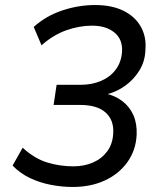

<svg xmlns="http://www.w3.org/2000/svg" viewBox="-20 -734 640 763"><path d="M269 9Q226 9 182 0.5Q138 -8 99 -26.5Q60 -45 30 -76L70 -147Q117 -104 167 -88.5Q217 -73 272 -73Q314 -73 349 -88Q384 -103 406 -132.5Q428 -162 430 -205Q433 -257 399.5 -287Q366 -317 298 -317H193L205 -397H301Q345 -397 381.5 -412.5Q418 -428 440 -457.5Q462 -487 465 -528Q468 -578 434.5 -605Q401 -632 346 -632Q295 -632 243 -613.5Q191 -595 145 -554L114 -627Q163 -671 227.5 -692.5Q292 -714 358 -714Q424 -714 470 -691.5Q516 -669 539 -629Q562 -589 558 -538Q557 -493 535.5 -456.5Q514 -420 478.5 -394Q443 -368 397 -357V-363Q438 -354 467 -331.5Q496 -309 510.5 -275.5Q525 -242 523 -198Q520 -137 486.5 -90Q453 -43 397 -17Q341 9 269 9Z"/></svg>

Font: Nunito Sans 10pt Medium
Style: Italic
Weight: 500
Italic angle: -9°
Designer: Vernon Adams
Foundry: Vernon Adams
Version: Version 3.101;gftools[0.9.27]